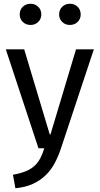

<svg xmlns="http://www.w3.org/2000/svg" viewBox="-20 -790 531 1023"><path d="M304 3Q290 45 270.5 81Q251 117 222.5 144.5Q194 172 154.5 190Q115 208 62 213L49 141Q89 134 117 122.5Q145 111 163.5 94Q182 77 194.5 53.5Q207 30 216 0H185L11 -527H109L245 -74H249L385 -527H480ZM143 -657Q118 -657 101.5 -673Q85 -689 85 -713Q85 -738 101.5 -754Q118 -770 143 -770Q167 -770 183.5 -754Q200 -738 200 -713Q200 -689 183.5 -673Q167 -657 143 -657ZM352 -657Q328 -657 311.5 -673Q295 -689 295 -713Q295 -738 311.5 -754Q328 -770 352 -770Q377 -770 393.5 -754Q410 -738 410 -713Q410 -689 393.5 -673Q377 -657 352 -657Z"/></svg>

Font: Feura Sans
Style: Regular
Weight: 400
Designer: Carrois Corporate & Edenspiekermann
Foundry: Carrois Corporate GbR & Edenspiekermann AG
Version: Version 1.001